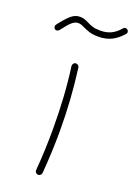

<svg xmlns="http://www.w3.org/2000/svg" viewBox="-189 -892 677 970"><g transform="rotate(20 149.5 -407.0)"><path d="M-23.9 -704.1Q-27.8 -708 -29.1 -714.4Q-30.3 -720.7 -26.4 -726.1Q3.9 -766.1 26.4 -785.9Q48.8 -805.7 74.7 -805.7Q88.9 -805.7 100.1 -801.8Q111.3 -797.9 122.1 -792.5Q135.3 -785.6 150.9 -780.3Q166.5 -774.9 194.3 -774.9Q228 -774.9 253.2 -787.6Q278.3 -800.3 299.3 -825.7Q303.2 -830.6 309.6 -830.8Q315.9 -831.1 320.8 -827.1Q326.2 -823.2 327.1 -816.4Q328.1 -809.6 323.2 -804.2Q297.9 -774.4 266.8 -758.5Q235.8 -742.7 195.8 -742.7Q165 -742.7 146 -749Q127 -755.4 112.3 -762.2Q102.5 -767.1 94.7 -770Q86.9 -772.9 77.1 -772.9Q61 -772.9 44.7 -759Q28.3 -745.1 0 -707.5Q-3.9 -702.1 -11 -700.7Q-18.1 -699.2 -23.9 -704.1ZM119.1 -557.1Q118.7 -564.5 123 -570.6Q127.4 -576.7 134.3 -577.1Q141.6 -578.1 147.7 -573.5Q153.8 -568.8 154.3 -562Q165 -481.9 170.7 -398.4Q176.3 -314.9 176.3 -229Q176.3 -172.4 173.8 -115Q171.4 -57.6 166.5 1Q166 7.8 160.2 12.7Q154.3 17.6 147 17.1Q140.1 16.1 135.3 10.7Q130.4 5.4 130.9 -2Q135.7 -59.1 137.9 -115.7Q140.1 -172.4 140.1 -228.5Q140.1 -313.5 135 -396.2Q129.9 -479 119.1 -557.1Z"/></g></svg>

Font: Mikhak-FD ExtraLight
Style: Regular
Weight: 200
Designer: Amin Abedi
Version: Version 3.2